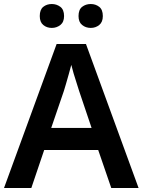

<svg xmlns="http://www.w3.org/2000/svg" viewBox="-20 -936 711 956"><path d="M534 0 469 -189H200L136 0H0L262 -717H408L670 0ZM374 -483Q370 -497 362 -521Q354 -545 346.5 -570.5Q339 -596 335 -613Q330 -593 322.5 -567Q315 -541 308.5 -518Q302 -495 298 -483L235 -299H436ZM178 -856Q178 -888 195.5 -902Q213 -916 238 -916Q262 -916 280.5 -902Q299 -888 299 -856Q299 -826 280.5 -811.5Q262 -797 238 -797Q213 -797 195.5 -811.5Q178 -826 178 -856ZM371 -856Q371 -888 389 -902Q407 -916 432 -916Q456 -916 474 -902Q492 -888 492 -856Q492 -826 474 -811.5Q456 -797 432 -797Q407 -797 389 -811.5Q371 -826 371 -856Z"/></svg>

Font: Noto Sans Armenian SemiBold
Style: Regular
Weight: 600
Designer: Monotype Design Team
Foundry: Monotype Imaging Inc.
Version: Version 2.007